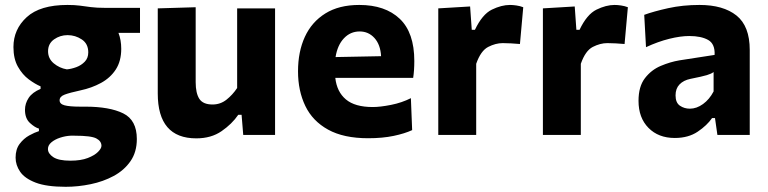

<svg xmlns="http://www.w3.org/2000/svg" viewBox="-20 -532 3028 757"><path d="M239 204.5Q163.5 204.5 120.5 188Q77.5 171.5 59.5 145.2Q41.5 119 41.5 89.5Q41.5 56.5 57.5 35.2Q73.5 14 95.2 2Q117 -10 133.5 -15V-25Q118 -29 98.2 -47Q78.5 -65 78.5 -99Q78.5 -124 93 -146Q107.5 -168 140 -181.5V-191.5Q118.5 -200.5 93.5 -219Q68.5 -237.5 50.8 -268.8Q33 -300 33 -346.5Q33 -416.5 85.5 -464.5Q138 -512.5 246 -512.5Q274 -512.5 294.8 -509.8Q315.5 -507 338.2 -504Q361 -501 395 -501H532V-402.5H447Q458 -374.5 458 -339.5Q458 -291 436.5 -258Q415 -225 378.2 -205Q341.5 -185 296.5 -175.5Q255 -166.5 235 -159Q215 -151.5 215 -136.5Q215 -122 234.5 -116.8Q254 -111.5 296.5 -111.5H316.5Q412 -111.5 465.8 -85Q519.5 -58.5 519.5 16Q519.5 67.5 494.5 103.5Q469.5 139.5 428.2 161.8Q387 184 337.5 194.2Q288 204.5 239 204.5ZM243.5 -258.5Q261 -260 280.8 -267.2Q300.5 -274.5 314.2 -288.8Q328 -303 328 -325.5Q328 -359.5 302.5 -376.5Q277 -393.5 246.5 -393.5Q217 -393.5 193.2 -376.8Q169.5 -360 169.5 -330Q169.5 -301 192 -282.2Q214.5 -263.5 243.5 -258.5ZM257.5 101.5Q299 101.5 326 91Q353 80.5 366.5 66.8Q380 53 380 43Q380 24.5 359.8 13.8Q339.5 3 274 3H258.5Q238 4 217.2 10.8Q196.5 17.5 182.8 29Q169 40.5 169 55.5Q169 73.5 190 87.5Q211 101.5 257.5 101.5Z M754 13.5Q602 13.5 602 -163.5V-499L751.5 -503.5V-208Q751.5 -164.5 766 -142.2Q780.5 -120 818 -120Q849 -120 873 -139Q897 -158 915 -185V-499H1064.5V0H939L932.5 -79.5H919.5Q894.5 -43 853.5 -14.8Q812.5 13.5 754 13.5Z M1431.5 13Q1335 13 1273.8 -20.8Q1212.5 -54.5 1183.8 -114.2Q1155 -174 1155 -251Q1155 -328 1182 -386.8Q1209 -445.5 1262.8 -479Q1316.5 -512.5 1396.5 -512.5Q1498.5 -512.5 1556 -458Q1613.5 -403.5 1613.5 -291.5Q1613.5 -254 1609 -225H1302Q1308 -170 1343.8 -140Q1379.5 -110 1449.5 -110Q1479 -110 1521.8 -118.5Q1564.5 -127 1600 -145L1605 -19Q1576 -5.5 1532 3.8Q1488 13 1431.5 13ZM1398 -408Q1361.5 -408 1336 -381Q1310.5 -354 1303 -307L1482.5 -310.5Q1480 -356 1456.5 -382Q1433 -408 1398 -408Z M1708 0V-499L1833.5 -506.5L1840 -414.5H1852.5Q1881.5 -475.5 1919.2 -494Q1957 -512.5 1990.5 -512.5Q2001.5 -512.5 2015.8 -510.5Q2030 -508.5 2043 -503.5L2030 -358.5Q2010.5 -360 1995 -361Q1979.5 -362 1962 -362Q1934 -362 1904.8 -347Q1875.5 -332 1857.5 -280.5V0Z M2120.5 0V-499L2246 -506.5L2252.5 -414.5H2265Q2294 -475.5 2331.8 -494Q2369.5 -512.5 2403 -512.5Q2414 -512.5 2428.2 -510.5Q2442.5 -508.5 2455.5 -503.5L2442.5 -358.5Q2423 -360 2407.5 -361Q2392 -362 2374.5 -362Q2346.5 -362 2317.2 -347Q2288 -332 2270 -280.5V0Z M2640.5 12Q2576 12 2536.8 -27.8Q2497.5 -67.5 2497.5 -134.5Q2497.5 -191 2522.8 -223.8Q2548 -256.5 2585.2 -272.2Q2622.5 -288 2658.5 -294L2797.5 -315.5Q2799.5 -359 2772 -374.5Q2744.5 -390 2697.5 -390Q2663 -390 2618.8 -379Q2574.5 -368 2527 -346L2520 -473.5Q2557 -487 2614.5 -499.8Q2672 -512.5 2738 -512.5Q2831.5 -512.5 2883.8 -470.8Q2936 -429 2936 -335V0H2808.5L2799 -66.5H2787.5Q2767.5 -37.5 2730.8 -12.8Q2694 12 2640.5 12ZM2700 -103.5Q2726.5 -103.5 2751.8 -121.8Q2777 -140 2793.5 -171.5V-248Q2784.5 -241 2767 -235.8Q2749.5 -230.5 2702 -221Q2675 -215.5 2659.2 -199.2Q2643.5 -183 2643.5 -156Q2643.5 -127 2660.8 -115.2Q2678 -103.5 2700 -103.5Z"/></svg>

Font: Commissioner
Style: Bold
Weight: 700
Designer: Kostas Bartsokas
Foundry: Kostas Bartsokas
Version: Version 1.000; ttfautohint (v1.8.3)